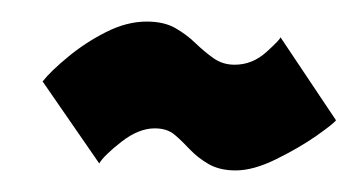

<svg xmlns="http://www.w3.org/2000/svg" viewBox="-20 -435 332 178"><path d="M198.5 -277Q215 -277 236.2 -287.5Q257.5 -298 273.5 -309.2Q289.5 -320.5 291.5 -323.5L240 -400.5Q240 -398.5 227 -386.8Q214 -375 197.5 -375Q186.5 -375 178 -381Q169.5 -387 161.2 -395Q153 -403 142.5 -409Q132 -415 116 -415Q97.5 -415 78.2 -405.2Q59 -395.5 43 -382.2Q27 -369 19.5 -359.5L72 -283.5Q76.5 -291 92.5 -303.5Q108.5 -316 123.5 -316Q135 -316 142 -310Q149 -304 156 -296.5Q163 -289 173.2 -283Q183.5 -277 198.5 -277Z"/></svg>

Font: Anybody UltraCondensed ExtraBold
Style: Italic
Weight: 800
Width: 1
Italic angle: -10°
Version: Version 1.113;gftools[0.9.25]